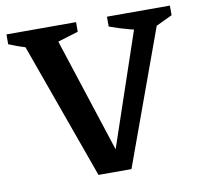

<svg xmlns="http://www.w3.org/2000/svg" viewBox="-75 -745 875 826"><g transform="rotate(-10 362.0 -332.0)"><path d="M290 0 55 -654H200L393 -61H370L571 -654H672L434 0ZM158 -576Q120 -582 81.5 -593.5Q43 -605 5 -621V-664H309V-622ZM622 -576Q576 -582 531.5 -593.5Q487 -605 444 -621V-664H719V-622Z"/></g></svg>

Font: Piazzolla Thin
Style: Bold
Weight: 700
Version: Version 2.005